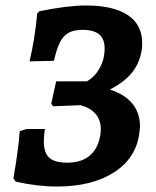

<svg xmlns="http://www.w3.org/2000/svg" viewBox="-20 -669 569 701"><path d="M37 -6 29 -18Q48 -128 52 -190L77 -198H144Q140 -175 140 -153Q140 -111 160 -93Q180 -75 225 -75Q278 -75 309 -102Q340 -129 347 -181Q348 -187 348 -197Q348 -264 274 -285L174 -281L167 -290L185 -372H297Q326 -388 344 -420.5Q362 -453 362 -492Q362 -527 342 -543.5Q322 -560 281 -560Q235 -560 213 -535.5Q191 -511 177 -447L88 -445Q107 -526 116 -620L124 -628Q228 -649 293 -649Q394 -649 446.5 -614Q499 -579 499 -512Q499 -498 498 -491Q492 -443 464 -406.5Q436 -370 381 -342Q435 -325 463 -291Q491 -257 491 -208Q491 -201 489 -185Q478 -93 397.5 -40.5Q317 12 188 12Q115 12 37 -6Z"/></svg>

Font: Alegreya
Style: Bold Italic
Weight: 700
Italic angle: -7°
Designer: Juan Pablo del Peral
Foundry: Huerta Tipografica
Version: Version 2.007; ttfautohint (v1.6)